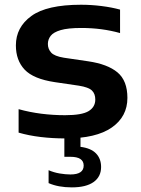

<svg xmlns="http://www.w3.org/2000/svg" viewBox="-20 -574 594 810"><path d="M255.5 10Q202 10 151.8 4Q101.5 -2 58.5 -14.5V-113.5Q105 -100.5 154.8 -94.2Q204.5 -88 254.5 -88Q325.5 -88 353.8 -105.2Q382 -122.5 382 -154Q382 -178.5 367.8 -192.2Q353.5 -206 313 -212.5L211 -227.5Q121 -241 84 -280.2Q47 -319.5 47 -382.5Q47 -459 112.2 -506.5Q177.5 -554 321.5 -554Q365 -554 408.5 -548.5Q452 -543 486.5 -533.5V-434.5Q410 -456 323 -456Q266.5 -456 236 -447Q205.5 -438 193.8 -422.8Q182 -407.5 182 -388.5Q182 -367.5 195.8 -352.2Q209.5 -337 249.5 -330.5L351.5 -315.5Q434 -303.5 475.8 -268.5Q517.5 -233.5 517.5 -161Q517.5 -82 451.5 -36Q385.5 10 255.5 10ZM283 216.5Q226 216.5 185 198.5V144Q206.5 153.5 231.5 157.8Q256.5 162 277 162Q333 162 333 124.5Q333 87.5 277 87.5H251.5V-10H319.5V45.5Q363.5 51 385 73.2Q406.5 95.5 406.5 130.5Q406.5 171.5 374.8 194Q343 216.5 283 216.5Z"/></svg>

Font: Encode Sans Exp SmBold
Style: Regular
Weight: 600
Width: 7
Designer: Multiple Designers
Foundry: Impallari Type
Version: Version 3.002; ttfautohint (v1.8.3) -l 8 -r 50 -G 200 -x 14 